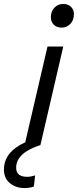

<svg xmlns="http://www.w3.org/2000/svg" viewBox="-94 -736 395 974"><path d="M227 -716Q251 -716 266 -701.5Q281 -687 281 -664Q281 -634 263 -615Q245 -596 218 -596Q194 -596 179 -610.5Q164 -625 164 -648Q164 -678 182 -697Q200 -716 227 -716ZM34 -14 147 -500H227L111 0Q-12 39 -12 115Q-12 161 44 161Q61 161 84 154L78 210Q57 218 31 218Q-14 218 -44 193Q-74 168 -74 124Q-74 35 34 -14Z"/></svg>

Font: Elaine Sans
Style: Italic
Weight: 400
Italic angle: -13°
Designer: Wei Huang
Foundry: Wei Huang
Version: Version 2.001;December 24, 2019;FontCreator 12.0.0.2547 64-b